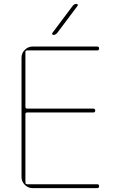

<svg xmlns="http://www.w3.org/2000/svg" viewBox="-20 -970 612 990"><path d="M255 -790Q251 -790 249.5 -793.5Q248 -797 250 -800L355 -940Q363 -950 375 -950Q379 -950 380.5 -946.5Q382 -943 380 -940L275 -800Q267 -790 255 -790ZM148 0Q125 0 108 -17Q91 -34 91 -57V-673Q91 -696 108 -713Q125 -730 148 -730H481Q491 -730 491 -720Q491 -710 481 -710H120Q111 -710 111 -702V-419Q111 -410 120 -410H461Q471 -410 471 -400Q471 -390 461 -390H120Q111 -390 111 -382V-29Q111 -20 120 -20H481Q491 -20 491 -10Q491 0 481 0Z"/></svg>

Font: Rounded Mplus 1c Thin
Style: Regular
Weight: 250
Version: Version 1.059.20150529